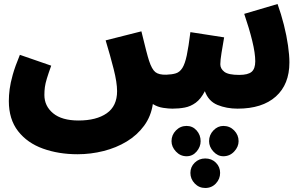

<svg xmlns="http://www.w3.org/2000/svg" viewBox="-20 -536 1516 956"><path d="M366 232Q272 232 194 204Q116 176 70 117Q24 58 24 -33Q24 -61 28 -92Q32 -123 43.5 -164Q55 -205 79 -263L235 -209Q221 -170 213.5 -145.5Q206 -121 203.5 -102.5Q201 -84 201 -63Q201 -8 244.5 28Q288 64 371 64Q460 64 511.5 28Q563 -8 563 -82Q563 -125 546 -192Q529 -259 506 -335L684 -380Q698 -322 707.5 -285.5Q717 -249 722 -234Q736 -191 753.5 -177Q771 -163 808 -164Q837 -165 856 -171Q875 -177 888 -197.5Q901 -218 910 -260.5Q919 -303 928 -376L1096 -350Q1089 -310 1083 -273Q1077 -236 1077 -216Q1077 -194 1097 -178.5Q1117 -163 1171 -163Q1215 -163 1233 -178.5Q1251 -194 1251 -231Q1251 -271 1236 -332.5Q1221 -394 1196 -467L1362 -516Q1380 -466 1393.5 -412.5Q1407 -359 1414 -310Q1421 -261 1421 -225Q1421 -116 1353.5 -55.5Q1286 5 1163 5Q1108 5 1063 -13.5Q1018 -32 1000 -82Q980 -43 954.5 -24.5Q929 -6 900 -0.5Q871 5 838 5Q820 5 792.5 1Q765 -3 741 -18Q732 43 697.5 90Q663 137 611 168.5Q559 200 495.5 216Q432 232 366 232ZM1092 242Q1064 242 1042.5 218.5Q1021 195 1021 167Q1021 136 1042.5 113.5Q1064 91 1092 91Q1124 91 1146 113.5Q1168 136 1168 167Q1168 195 1146 218.5Q1124 242 1092 242ZM909 242Q878 242 856 218.5Q834 195 834 167Q834 136 856 113.5Q878 91 909 91Q939 91 959 113.5Q979 136 979 167Q979 195 959 218.5Q939 242 909 242ZM1002 400Q971 400 949.5 377.5Q928 355 928 325Q928 295 949.5 274Q971 253 1002 253Q1034 253 1055 274Q1076 295 1076 325Q1076 355 1055 377.5Q1034 400 1002 400Z"/></svg>

Font: Noto Sans Arabic Blk
Style: Regular
Weight: 900
Designer: Monotype Design Team, Nadine Chahine, Nizar Qandah and Khaled Hosny
Foundry: Monotype Imaging Inc.
Version: Version 2.012; ttfautohint (v1.8.4.7-5d5b)